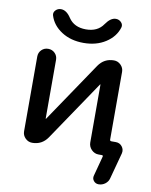

<svg xmlns="http://www.w3.org/2000/svg" viewBox="-97 -816 825 1047"><g transform="rotate(10 315.5 -292.5)"><path d="M403 -706Q430 -745 459 -745Q477 -745 489 -732Q501 -719 496 -703Q480 -651 429 -618Q378 -585 307 -585Q236 -585 185 -618Q134 -651 118 -703Q113 -719 125 -732Q137 -745 155 -745Q186 -745 211 -706Q242 -660 307 -660Q372 -660 403 -706ZM126 0Q104 0 88 -16Q72 -32 72 -54V-468Q72 -490 87 -505Q102 -520 124 -520Q146 -520 161 -505Q176 -490 176 -468V-143L177 -142H178L403 -475Q434 -520 488 -520Q510 -520 526 -504Q542 -488 542 -466V-91Q542 -83 551 -83H575Q597 -83 610 -66Q623 -49 618 -28L579 117Q574 136 558 148Q542 160 522 160Q505 160 494.5 147Q484 134 489 117L518 8Q520 0 512 0H494Q471 0 454.5 -17Q438 -34 438 -57V-377L437 -378H436L211 -45Q180 0 126 0Z"/></g></svg>

Font: Rounded Mplus 1c Medium
Style: Regular
Weight: 500
Version: Version 1.059.20150529